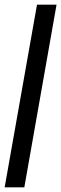

<svg xmlns="http://www.w3.org/2000/svg" viewBox="-44 -805 263 825"><path d="M-24 0H60.5L199 -785H115Z"/></svg>

Font: Anybody ExtraCondensed
Style: Italic
Weight: 400
Width: 2
Italic angle: -10°
Version: Version 1.113;gftools[0.9.25]